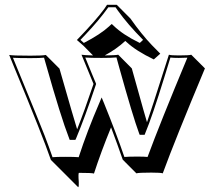

<svg xmlns="http://www.w3.org/2000/svg" viewBox="-20 -659 887 796"><path d="M644.5 -436.5 617.7 -412.6Q543.5 -448.2 504.4 -484.9Q501.5 -487.8 499.5 -489.3Q461.9 -454.6 414.1 -429.2Q458.5 -429.7 470.2 -432.1L526.4 -375.5Q535.2 -344.2 552.7 -281.7Q576.7 -194.8 589.4 -152.3Q602.1 -186.5 672.4 -407.7Q676.8 -420.9 680.2 -432.1Q689 -429.2 721.2 -429.2Q764.2 -429.2 772.9 -432.1L829.6 -375.5Q706.1 -80.6 654.8 59.6Q646 56.6 607.4 56.6Q555.2 56.6 545.4 59.6L488.8 2.9Q467.3 -59.6 440.4 -130.9Q398.9 -29.8 369.6 60.5Q361.3 57.6 307.6 57.6Q303.7 57.6 306.6 96.2Q307.6 115.2 304.2 117.2L247.6 60.5L190.9 3.9Q156.7 -95.7 40 -377.4Q27.8 -407.2 18.1 -431.2Q32.7 -428.2 106 -428.2Q157.2 -428.2 169.9 -431.2L226.6 -374.5Q289.6 -154.3 299.8 -123Q331.1 -202.1 367.7 -311Q322.3 -421.4 317.9 -432.1Q328.6 -430.2 365.7 -429.2L326.2 -469.2L298.8 -493.2Q378.9 -576.2 412.6 -622.6Q416 -627.4 423.8 -639.2H463.9L520.5 -582.5Q566.9 -516.6 609.4 -472.2Q624.5 -456.5 644.5 -436.5ZM197.8 -7.3Q213.9 -8.8 251 -8.8Q289.6 -8.8 306.2 -7.3Q341.3 -115.2 392.1 -232.9L401.4 -254.9L410.6 -232.9Q462.9 -104 495.6 -8.3Q513.7 -9.8 550.8 -9.8Q578.6 -9.8 591.8 -8.3Q643.1 -147.5 756.8 -419.9Q742.7 -418.9 721.2 -418.9Q698.2 -418.9 686.5 -420.4Q677.7 -393.6 661.1 -337.9Q610.8 -174.8 582 -106.4L579.6 -100.1H559.1L556.6 -106.4Q530.8 -175.8 474.1 -379.9Q467.8 -402.8 462.9 -420.9Q443.8 -418.9 400.9 -418.9Q356.4 -418.9 333.5 -420.4Q342.8 -397.9 361.3 -352.5Q372.1 -327.1 377 -314.9L378.4 -311L377.4 -307.6Q332 -172.4 295.4 -85L292.5 -79.1H269L266.6 -85.4Q231.9 -174.3 170.4 -392.6Q166 -407.7 162.6 -419.9Q145.5 -418 106 -418Q57.6 -418 33.7 -419.4Q154.3 -126 164.6 -98.1Q183.1 -49.8 197.8 -7.3ZM573.2 -493.7Q508.3 -559.1 467.8 -616.2Q463.9 -621.6 459 -628.9H429.2Q390.6 -574.7 333 -514.2Q323.2 -503.9 313.5 -493.7L327.6 -481Q396.5 -516.6 433.1 -550.3Q435.1 -552.2 436 -553.2L443.4 -559.6L450.2 -553.2Q489.3 -515.1 555.7 -482.9Q558.1 -481.9 559.6 -481Z"/></svg>

Font: Linux Biolinum Shadow O
Style: Bold
Weight: 700
Designer: Philipp H. Poll
Foundry: Philipp H. Poll
Version: Version 0.9.2